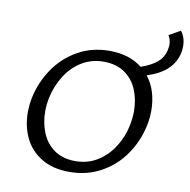

<svg xmlns="http://www.w3.org/2000/svg" viewBox="-90 -924 1009 1019"><g transform="rotate(10 414.5 -414.5)"><path d="M829 -754Q829 -735 825 -718Q802 -613 665 -570Q694 -534 708 -487.5Q722 -441 722 -389Q722 -348 713 -306Q695 -222 646.5 -151Q598 -80 521.5 -37Q445 6 349 6Q260 6 199 -31Q138 -68 108 -130Q78 -192 78 -268Q78 -309 87 -351Q105 -434 153.5 -505.5Q202 -577 278 -620.5Q354 -664 450 -664Q556 -664 626 -609Q684 -630 713.5 -655.5Q743 -681 752 -720Q756 -740 756 -750Q756 -778 742 -800L803 -835Q829 -803 829 -754ZM632 -370Q632 -433 610 -486Q588 -539 542 -570.5Q496 -602 429 -602Q363 -602 310.5 -569.5Q258 -537 224 -482.5Q190 -428 176 -364Q168 -324 168 -289Q168 -226 190 -173Q212 -120 257.5 -88Q303 -56 370 -56Q437 -56 489.5 -88.5Q542 -121 576.5 -175.5Q611 -230 624 -294Q632 -334 632 -370Z"/></g></svg>

Font: Ysabeau Medium
Style: Italic
Weight: 500
Italic angle: -12°
Designer: Christian Thalmann (Catharsis Fonts)
Version: Version 0.003